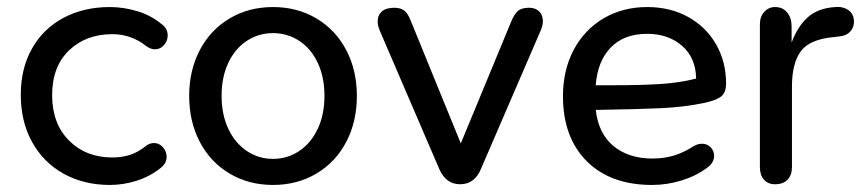

<svg xmlns="http://www.w3.org/2000/svg" viewBox="-20 -516 2461 545"><path d="M39 -247Q39 -322 71 -378.5Q103 -435 160.5 -465.5Q218 -496 292 -496Q330 -496 369 -484.5Q408 -473 438 -448Q456 -436 456 -415Q456 -400 445.5 -388Q435 -376 420 -376Q407 -376 394 -386Q352 -419 299 -419Q224 -419 176 -373Q128 -327 128 -246Q128 -165 176 -117Q224 -69 299 -69Q325 -69 348 -76Q371 -83 396 -103Q406 -110 417 -110Q432 -110 442.5 -98Q453 -86 453 -71Q453 -53 437 -40Q406 -15 368 -3Q330 9 292 9Q218 9 160.5 -23Q103 -55 71 -113Q39 -171 39 -247Z M517 -244Q517 -316 547 -373.5Q577 -431 631.5 -463.5Q686 -496 755 -496Q824 -496 878.5 -463.5Q933 -431 963 -373.5Q993 -316 993 -244Q993 -171 963 -113.5Q933 -56 878.5 -23.5Q824 9 755 9Q686 9 631.5 -23.5Q577 -56 547 -113.5Q517 -171 517 -244ZM901 -244Q901 -297 882 -337.5Q863 -378 829.5 -400Q796 -422 755 -422Q714 -422 680.5 -400Q647 -378 628 -337.5Q609 -297 609 -244Q609 -191 628 -150.5Q647 -110 680.5 -87.5Q714 -65 755 -65Q796 -65 829.5 -87.5Q863 -110 882 -150.5Q901 -191 901 -244Z M1227 -36 1058 -429Q1052 -443 1052 -455Q1052 -473 1064 -483.5Q1076 -494 1099 -494Q1117 -494 1127.5 -486Q1138 -478 1146 -457L1288 -109L1432 -457Q1441 -478 1451.5 -486Q1462 -494 1482 -494Q1500 -494 1510.5 -483.5Q1521 -473 1521 -456Q1521 -444 1515 -430L1345 -36Q1327 7 1286 7Q1246 7 1227 -36Z M1578 -243Q1578 -317 1608.5 -374.5Q1639 -432 1693.5 -464Q1748 -496 1817 -496Q1883 -496 1934 -467.5Q1985 -439 2013 -389.5Q2041 -340 2041 -279Q2041 -252 2025.5 -241Q2010 -230 1975 -223Q1920 -212 1858 -209Q1796 -206 1671 -204Q1679 -136 1722 -101Q1765 -66 1832 -66Q1864 -66 1891.5 -74Q1919 -82 1949 -101Q1960 -108 1973 -108Q1987 -108 1997 -98Q2007 -88 2007 -74Q2007 -53 1986 -39Q1955 -16 1914 -3.5Q1873 9 1831 9Q1713 9 1645.5 -58.5Q1578 -126 1578 -243ZM1719 -274Q1799 -274 1854.5 -277.5Q1910 -281 1956 -293Q1955 -352 1916 -386Q1877 -420 1817 -420Q1751 -420 1713.5 -381Q1676 -342 1671 -274Z M2137 -42V-447Q2137 -469 2149.5 -482.5Q2162 -496 2180 -496Q2202 -496 2214.5 -480.5Q2227 -465 2227 -441V-395Q2244 -441 2273 -467Q2302 -493 2351 -496Q2373 -498 2388.5 -487Q2404 -476 2404 -454Q2404 -438 2393.5 -426.5Q2383 -415 2365 -413L2349 -411Q2279 -405 2253.5 -371Q2228 -337 2228 -270V-42Q2228 -19 2215.5 -6Q2203 7 2180 7Q2160 7 2148.5 -6Q2137 -19 2137 -42Z"/></svg>

Font: SN Pro
Style: Regular
Weight: 400
Designer: Tobias Whetton
Foundry: Supernotes
Version: Version 1.003